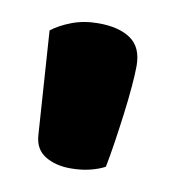

<svg xmlns="http://www.w3.org/2000/svg" viewBox="-45 -701 308 347"><g transform="rotate(10 109.5 -527.5)"><path d="M168 -408Q157 -402 141 -398Q125 -394 105 -394Q78 -394 59 -405.5Q40 -417 38 -442L25 -633Q39 -644 61 -652.5Q83 -661 110 -661Q148 -661 169.5 -646Q191 -631 191 -597Q191 -583 189 -559Q187 -535 183.5 -508Q180 -481 176 -454.5Q172 -428 168 -408Z"/></g></svg>

Font: Baloo Bhai
Style: Regular
Weight: 400
Designer: Supriya Tembe, Noopur Datye and Ek Type
Foundry: Ek Type
Version: Version 1.100;PS 1.000;hotconv 1.0.88;makeotf.lib2.5.647800;